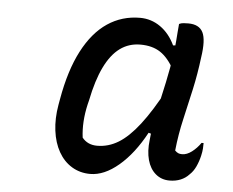

<svg xmlns="http://www.w3.org/2000/svg" viewBox="-41 -806 682 562"><g transform="rotate(5 300.0 -525.0)"><path d="M243 -291Q213 -291 189 -305.5Q165 -320 150 -346.5Q135 -373 130.5 -408.5Q126 -444 133 -484L136 -501Q151 -587 181 -644.5Q211 -702 253.5 -730.5Q296 -759 349 -759Q382 -759 409 -740Q436 -721 452 -687L467 -688L458 -615Q439 -650 415.5 -665.5Q392 -681 357 -681Q323 -681 297 -662Q271 -643 252 -604Q233 -565 221 -505L218 -493Q212 -467 210.5 -442.5Q209 -418 212 -395Q220 -385 231 -380Q242 -375 256 -375Q289 -375 318.5 -393Q348 -411 379 -451Q410 -491 446 -558L417 -422L403 -426Q369 -363 326.5 -327Q284 -291 243 -291ZM566 -410Q566 -403 565.5 -394Q565 -385 562 -372Q558 -355 551 -340Q544 -325 533 -315Q523 -304 508.5 -298Q494 -292 476 -292Q452 -292 435 -306.5Q418 -321 411 -346.5Q404 -372 408 -405Q412 -449 421.5 -491Q431 -533 440.5 -577Q450 -621 457 -670Q459 -687 460 -701Q461 -715 462 -727.5Q463 -740 464 -751Q470 -754 477 -754.5Q484 -755 491 -755Q523 -755 534 -733Q545 -711 537 -659Q531 -610 521 -564.5Q511 -519 500.5 -474Q490 -429 485 -381Q490 -376 494.5 -374Q499 -372 506 -372Q520 -372 534.5 -383Q549 -394 560 -410Z"/></g></svg>

Font: Rec Mono Duotone
Style: Italic
Weight: 400
Italic angle: -10°
Monospace: yes
Version: Version 1.085; ttfautohint (v1.8.4.7-5d5b)